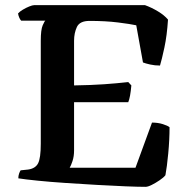

<svg xmlns="http://www.w3.org/2000/svg" viewBox="-20 -724 737 744"><path d="M544 0Q517 0 466.5 -2Q416 -4 355.5 -7.5Q295 -11 234.5 -15Q174 -19 125 -24Q76 -29 51 -33Q51 -43 54 -51.5Q57 -60 60 -64L89 -67Q117 -71 127.5 -91Q138 -111 138 -167V-566Q138 -609 145.5 -626Q153 -643 156 -644H62Q58 -648 54.5 -656Q51 -664 50 -672Q56 -679 68.5 -686.5Q81 -694 93.5 -699Q106 -704 112 -704H542Q567 -695 592 -680Q617 -665 631 -648Q627 -586 617 -539.5Q607 -493 600 -470Q580 -470 562 -474Q544 -478 534 -482L508 -626Q485 -631 437 -637Q389 -643 327 -643Q289 -643 278 -619.5Q267 -596 267 -566V-393Q333 -394 383 -397.5Q433 -401 477 -406L489 -393Q485 -347 477 -328H267V-141Q267 -118 261 -100Q255 -82 250 -74H505L569 -249Q592 -249 611 -243Q630 -237 637 -231Q637 -183 632 -130Q627 -77 621 -45Q614 -36 598.5 -25.5Q583 -15 568 -7.5Q553 0 544 0Z"/></svg>

Font: Texturina SemiBold
Style: Regular
Weight: 600
Designer: Guillermo Torres Carreño
Foundry: Omnibus-Type
Version: Version 1.002; ttfautohint (v1.8.3)